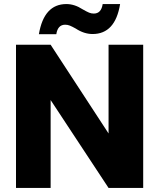

<svg xmlns="http://www.w3.org/2000/svg" viewBox="-20 -928 786 948"><path d="M59 0ZM59 0ZM687 0H516L230 -434V0H59V-707H230L516 -269V-707H687ZM258 -759H172Q197 -908 308 -908Q348 -908 388 -882Q409 -870 420 -865.5Q431 -861 443 -861Q480 -861 487 -908H573Q549 -760 437 -760Q395 -760 354 -787Q336 -797 325 -801.5Q314 -806 302 -806Q265 -806 258 -759Z"/></svg>

Font: Ulagadi Sans
Style: Bold
Weight: 700
Designer: Ninad Kale (Devanagari), Jonny Pinhorn (Latin)
Foundry: Indian Type Foundry
Version: Version 3.01;March 29, 2020;FontCreator 12.0.0.2522 64-bit; 